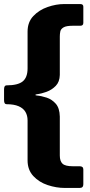

<svg xmlns="http://www.w3.org/2000/svg" viewBox="-20 -762 446 947"><path d="M116 -606Q116 -653 144.5 -683Q173 -713 215 -727.5Q257 -742 296 -742H376Q391 -742 391 -729V-649Q391 -635 376 -635H339Q307 -635 293.5 -627Q280 -619 277.5 -607Q275 -595 275 -582V-392Q274 -358 255 -338.5Q236 -319 210.5 -309.5Q185 -300 161 -297Q155 -296 154.5 -294Q154 -292 161 -291Q184 -289 210 -280.5Q236 -272 255 -250.5Q274 -229 275 -187V5Q275 33 288.5 45.5Q302 58 339 58H373Q391 58 391 74V147Q391 165 373 165H299Q258 165 215.5 151Q173 137 144.5 106.5Q116 76 116 29V-168Q116 -192 105.5 -210Q95 -228 72 -238Q49 -248 12 -248Q0 -248 0 -268V-321Q0 -341 12 -341Q68 -341 92 -360.5Q116 -380 116 -425V-606Z"/></svg>

Font: Libre Franklin Black
Style: Regular
Weight: 900
Designer: Pablo Impallari, Rodrigo Fuenzalida, Nhung Nguyen
Foundry: Impallari Type
Version: Version 3.000